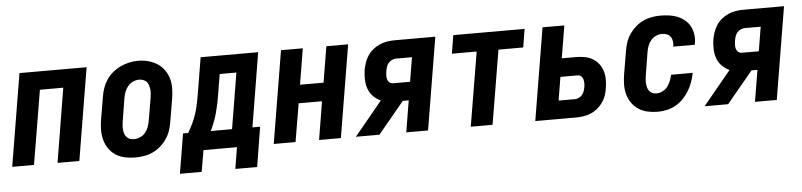

<svg xmlns="http://www.w3.org/2000/svg" viewBox="-42 -758 4584 1097"><g transform="rotate(-5 2250.0 -209.0)"><path d="M1 0 89 -530H474L386 0H261L331 -425H197L126 0Z M705 8Q676 8 647.5 2Q619 -4 595.5 -19Q572 -34 556 -57Q540 -80 532.5 -107Q525 -134 525 -164Q525 -194 530 -223L552 -353Q556 -379 564.5 -403.5Q573 -428 588 -450.5Q603 -473 624.5 -490.5Q646 -508 670 -519Q694 -530 719.5 -535.5Q745 -541 771 -541Q800 -541 828 -533.5Q856 -526 879.5 -511Q903 -496 919.5 -473Q936 -450 943.5 -423Q951 -396 950.5 -366Q950 -336 945 -307L923 -177Q919 -151 910.5 -126.5Q902 -102 887 -80Q872 -58 851 -40Q830 -22 806 -11Q782 0 756 4Q730 8 705 8ZM708 -97Q726 -97 743.5 -104.5Q761 -112 773 -126.5Q785 -141 791.5 -158.5Q798 -176 801 -194L823 -324Q825 -336 826 -348.5Q827 -361 825.5 -373Q824 -385 820.5 -396.5Q817 -408 809 -416.5Q801 -425 789.5 -429Q778 -433 766 -433Q748 -433 731 -425Q714 -417 702 -402.5Q690 -388 683.5 -371Q677 -354 674 -336L653 -206Q651 -194 650 -181.5Q649 -169 650 -157Q651 -145 654.5 -134Q658 -123 665.5 -114Q673 -105 684 -101Q695 -97 708 -97Z M952 123 990 -105H1019Q1035 -131 1048 -159Q1061 -187 1070 -215.5Q1079 -244 1084.5 -273Q1090 -302 1095 -331L1128 -530H1458L1388 -105H1432L1395 123H1270L1290 0H1098L1077 123ZM1149 -105H1271L1324 -425H1228L1210 -315Q1206 -288 1200.5 -261.5Q1195 -235 1188 -208.5Q1181 -182 1171 -156Q1161 -130 1149 -105Z M1501 0 1589 -530H1714L1680 -324H1815L1849 -530H1974L1886 0H1761L1797 -219H1663L1626 0Z M1972 0 2132 -194Q2108 -205 2089.5 -223.5Q2071 -242 2062 -267Q2053 -292 2052 -319.5Q2051 -347 2055 -375Q2059 -396 2066 -417Q2073 -438 2085.5 -457Q2098 -476 2116 -490.5Q2134 -505 2154.5 -514Q2175 -523 2197 -526.5Q2219 -530 2240 -530H2474L2386 0H2261L2291 -181H2257L2107 0ZM2210 -286H2308L2331 -425H2240Q2228 -425 2216 -419.5Q2204 -414 2196 -404.5Q2188 -395 2184 -383Q2180 -371 2178 -359Q2176 -347 2175.5 -335Q2175 -323 2178 -312Q2181 -301 2190 -293.5Q2199 -286 2210 -286Z M2631 0 2702 -425H2560L2577 -530H2986L2969 -425H2827L2756 0Z M3001 0 3089 -530H3214L3183 -344H3265Q3290 -344 3314.5 -339.5Q3339 -335 3359.5 -323Q3380 -311 3394.5 -292Q3409 -273 3416 -250Q3423 -227 3423 -202Q3423 -177 3419 -152Q3416 -131 3409 -110.5Q3402 -90 3389 -71.5Q3376 -53 3358.5 -38.5Q3341 -24 3320.5 -15.5Q3300 -7 3279 -3.5Q3258 0 3237 0ZM3144 -105H3237Q3248 -105 3259.5 -110Q3271 -115 3279 -124.5Q3287 -134 3291 -145.5Q3295 -157 3297 -168Q3299 -179 3299 -191Q3299 -203 3296 -213.5Q3293 -224 3285 -231.5Q3277 -239 3265 -239H3166Z M3705 8Q3675 8 3646.5 2Q3618 -4 3594.5 -19Q3571 -34 3555 -57Q3539 -80 3531.5 -107Q3524 -134 3524.5 -164Q3525 -194 3530 -223L3552 -353Q3556 -378 3564 -402.5Q3572 -427 3587 -449Q3602 -471 3622.5 -489Q3643 -507 3666.5 -518Q3690 -529 3715.5 -533.5Q3741 -538 3766 -538Q3791 -538 3816.5 -534.5Q3842 -531 3864.5 -521.5Q3887 -512 3905.5 -496.5Q3924 -481 3935 -459.5Q3946 -438 3949.5 -413Q3953 -388 3948 -363Q3948 -361 3947.5 -359Q3947 -357 3947 -355H3823Q3823 -356 3823 -356.5Q3823 -357 3824 -358Q3826 -372 3824 -386.5Q3822 -401 3814 -412Q3806 -423 3793 -428Q3780 -433 3766 -433Q3748 -433 3730.5 -425Q3713 -417 3701 -402.5Q3689 -388 3683 -371Q3677 -354 3674 -336L3653 -206Q3651 -194 3650 -182Q3649 -170 3650 -158Q3651 -146 3654 -135Q3657 -124 3664 -115Q3671 -106 3682 -101.5Q3693 -97 3705 -97Q3722 -97 3739.5 -105.5Q3757 -114 3768.5 -129Q3780 -144 3786.5 -161Q3793 -178 3797 -196H3921Q3916 -170 3907 -144.5Q3898 -119 3884 -95.5Q3870 -72 3850.5 -51.5Q3831 -31 3807 -17.5Q3783 -4 3756.5 2Q3730 8 3705 8Z M3972 0 4132 -194Q4108 -205 4089.5 -223.5Q4071 -242 4062 -267Q4053 -292 4052 -319.5Q4051 -347 4055 -375Q4059 -396 4066 -417Q4073 -438 4085.5 -457Q4098 -476 4116 -490.5Q4134 -505 4154.5 -514Q4175 -523 4197 -526.5Q4219 -530 4240 -530H4474L4386 0H4261L4291 -181H4257L4107 0ZM4210 -286H4308L4331 -425H4240Q4228 -425 4216 -419.5Q4204 -414 4196 -404.5Q4188 -395 4184 -383Q4180 -371 4178 -359Q4176 -347 4175.5 -335Q4175 -323 4178 -312Q4181 -301 4190 -293.5Q4199 -286 4210 -286Z"/></g></svg>

Font: Iosevka Curly XBdObl
Style: Regular
Weight: 800
Italic angle: -9°
Monospace: yes
Designer: Belleve Invis
Foundry: Belleve Invis
Version: Version 11.1.0; ttfautohint (v1.8.3)